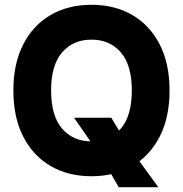

<svg xmlns="http://www.w3.org/2000/svg" viewBox="-20 -724 766 804"><path d="M363 14Q266 14 192.5 -28.5Q119 -71 77.5 -151.5Q36 -232 36 -345Q36 -458 77.5 -538.5Q119 -619 192.5 -661.5Q266 -704 363 -704Q460 -704 533.5 -661.5Q607 -619 648.5 -538.5Q690 -458 690 -345Q690 -232 648.5 -151.5Q607 -71 533.5 -28.5Q460 14 363 14ZM477 60 408 -61 290 -231H446L518 -112L643 60ZM363 -132Q440 -132 486 -185.5Q532 -239 532 -345Q532 -451 486 -504.5Q440 -558 363 -558Q286 -558 240 -504.5Q194 -451 194 -345Q194 -239 240 -185.5Q286 -132 363 -132Z"/></svg>

Font: Radio Canada Big
Style: Bold
Weight: 700
Designer: Étienne Aubert Bonn
Foundry: Coppers and Brasses
Version: Version 1.001